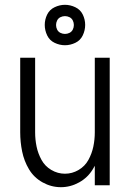

<svg xmlns="http://www.w3.org/2000/svg" viewBox="-20 -770 540 798"><path d="M250 -582Q228 -582 207 -592Q186 -602 176 -623Q166 -644 166 -666.5Q166 -689 176 -709.5Q186 -730 207 -740Q228 -750 250 -750Q272 -750 293 -740Q314 -730 324 -709.5Q334 -689 334 -666.5Q334 -644 324 -623Q314 -602 293 -592Q272 -582 250 -582ZM250 -629Q260 -629 269 -633.5Q278 -638 282.5 -647Q287 -656 287 -666Q287 -676 282.5 -685Q278 -694 269 -698.5Q260 -703 250 -703Q240 -703 231 -698.5Q222 -694 217.5 -685Q213 -676 213 -666Q213 -656 217.5 -647Q222 -638 231 -633.5Q240 -629 250 -629ZM233 8Q193 8 157 -12Q121 -32 100.5 -66.5Q80 -101 72 -140.5Q64 -180 64 -220V-530H126V-220Q126 -190 132 -161Q138 -132 152.5 -105.5Q167 -79 193.5 -63.5Q220 -48 250 -48Q280 -48 306.5 -63.5Q333 -79 347.5 -105.5Q362 -132 368 -161Q374 -190 374 -220V-530H436V0H374V-81Q370 -74 366 -67Q345 -32 309 -12Q273 8 233 8Z"/></svg>

Font: Iosevka SS01 Light
Style: Regular
Weight: 300
Monospace: yes
Designer: Belleve Invis
Foundry: Belleve Invis
Version: 2.3.3; ttfautohint (v1.8.3)